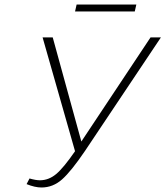

<svg xmlns="http://www.w3.org/2000/svg" viewBox="-20 -824 734 852"><path d="M694 -658 357 -154Q296 -64 255.5 -28Q215 8 164 8Q135 8 98 -7L111 -32Q139 -24 157 -24Q196 -24 229 -51.5Q262 -79 313 -153L169 -658H214L341 -196L648 -658ZM320 -804H585L578 -773H313Z"/></svg>

Font: Ysabeau Light
Style: Italic
Weight: 300
Italic angle: -12°
Designer: Christian Thalmann (Catharsis Fonts)
Version: Version 0.003